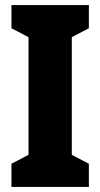

<svg xmlns="http://www.w3.org/2000/svg" viewBox="-20 -734 394 754"><path d="M329 0H25V-91L92 -126V-588L25 -623V-714H329V-623L262 -588V-126L329 -91Z"/></svg>

Font: Noto Sans Gurmukhi UI ExtraCondensed Black
Style: Regular
Weight: 900
Width: 2
Designer: Jelle Bosma - Monotype Design Team
Foundry: Monotype Imaging Inc.
Version: Version 2.004; ttfautohint (v1.8.4.7-5d5b)